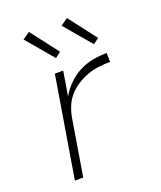

<svg xmlns="http://www.w3.org/2000/svg" viewBox="-139 -841 779 930"><g transform="rotate(-20 250.0 -376.5)"><path d="M85 0 171 -520H214L193 -393Q211 -426 239 -453.5Q267 -481 300.5 -498Q334 -515 370 -521.5Q406 -528 441 -528L442 -482Q414 -482 384.5 -478.5Q355 -475 326.5 -465Q298 -455 271.5 -438.5Q245 -422 224.5 -399Q204 -376 192.5 -348Q181 -320 176 -291L128 0ZM398 -589 281 -727 318 -753 427 -611ZM202 -589 85 -727 122 -753 231 -611Z"/></g></svg>

Font: Iosevka Aile XLt Obl
Style: Regular
Weight: 200
Italic angle: -9°
Designer: Belleve Invis
Foundry: Belleve Invis
Version: Version 31.1.0; ttfautohint (v1.8.4)